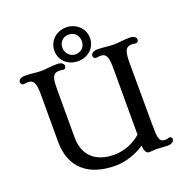

<svg xmlns="http://www.w3.org/2000/svg" viewBox="-168 -1133 1251 1297"><g transform="rotate(-20 457.5 -484.5)"><path d="M132.8 -272C132.8 -94.7 242.2 11.2 443.4 11.2C511.7 11.2 590.8 -13.2 653.8 -56.2C656.7 -11.2 669.9 2.9 689 2.9C713.9 2.9 728.5 0 742.7 0C758.3 0 796.9 4.4 818.4 4.4C856.9 4.4 867.2 -14.6 867.2 -26.9C867.2 -35.2 859.9 -44.4 848.6 -44.4C843.8 -44.4 833.5 -38.6 820.8 -38.6C772.9 -38.6 770.5 -67.4 770 -173.3L768.6 -607.9C769 -683.1 776.4 -721.7 823.2 -721.7C840.3 -721.7 843.3 -718.8 855.5 -718.8C867.2 -718.8 873.5 -729.5 873.5 -739.3C873.5 -750.5 863.8 -769.5 827.6 -769.5C775.9 -769.5 751.5 -762.2 711.4 -762.2C669.9 -762.2 647 -769.5 594.2 -769.5C559.1 -769.5 548.3 -750.5 548.3 -739.3C548.3 -729.5 555.2 -718.8 566.9 -718.8C580.1 -718.8 584.5 -721.7 598.6 -721.7C644.5 -721.7 653.3 -689.5 653.3 -607.9V-135.3C600.1 -89.8 536.1 -61.5 459 -61.5C333.5 -61.5 247.6 -128.4 247.6 -262.7V-607.9C247.6 -689.5 255.9 -721.7 302.2 -721.7C319.3 -721.7 322.3 -718.8 334.5 -718.8C345.7 -718.8 352.5 -729.5 352.5 -739.3C352.5 -750.5 342.3 -769.5 307.1 -769.5C253.9 -769.5 230.5 -762.2 189.9 -762.2C149.4 -762.2 124.5 -769.5 73.2 -769.5C37.6 -769.5 27.3 -750.5 27.3 -739.3C27.3 -729.5 34.2 -718.8 45.9 -718.8C59.6 -718.8 63.5 -721.7 77.6 -721.7C123.5 -721.7 132.8 -688.5 132.8 -607.9ZM447.3 -738.8C517.6 -738.8 575.2 -787.6 575.2 -859.4C575.2 -929.2 517.6 -981.4 447.3 -981.4C376 -981.4 319.3 -929.2 319.3 -859.4C319.3 -787.6 376 -738.8 447.3 -738.8ZM446.3 -788.1C408.2 -788.1 377 -820.8 377 -859.4C377 -897.5 402.3 -930.2 446.3 -930.2C487.3 -930.2 516.1 -899.4 516.1 -859.4C516.1 -813.5 484.9 -788.1 446.3 -788.1Z"/></g></svg>

Font: Stoke
Style: Regular
Weight: 400
Designer: Nicole Fally
Foundry: Nicole Fally
Version: Version 1.002